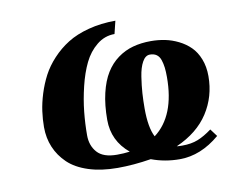

<svg xmlns="http://www.w3.org/2000/svg" viewBox="-63 -580 808 679"><g transform="rotate(-10 340.5 -241.0)"><path d="M439 -178.2Q439 -109.4 457 -75.2Q536.1 -134.8 536.1 -273.9Q536.1 -293.9 534.4 -308.1Q532.7 -322.3 528.3 -335.7Q523.9 -349.1 514.4 -356Q504.9 -362.8 490.2 -362.8Q474.1 -362.8 463.1 -343Q452.1 -323.2 447.3 -291.3Q442.4 -259.3 440.7 -232.7Q439 -206.1 439 -178.2ZM77.1 -174.8Q77.1 -203.1 81.1 -231.9Q85 -260.7 95.2 -293.5Q105.5 -326.2 120.8 -355.5Q136.2 -384.8 161.4 -411.9Q186.5 -439 218 -458.7Q249.5 -478.5 294.2 -490.2Q338.9 -502 391.1 -502L379.9 -456.1Q344.2 -456.1 315.9 -433.1Q287.6 -410.2 270.5 -375Q253.4 -339.8 242.2 -293.5Q231 -247.1 226.6 -204.3Q222.2 -161.6 222.2 -120.1Q222.2 -83 243.9 -58.6Q265.6 -34.2 314.9 -34.2Q339.8 -34.2 360.8 -37.1Q301.8 -85.9 301.8 -161.1Q301.8 -214.8 311.8 -257.1Q321.8 -299.3 339.4 -327.6Q356.9 -356 382.3 -374.5Q407.7 -393.1 437.3 -401.1Q466.8 -409.2 502 -409.2Q527.8 -409.2 552.2 -404.3Q576.7 -399.4 600.3 -387.7Q624 -376 641.8 -358.4Q659.7 -340.8 670.4 -313.5Q681.2 -286.1 681.2 -252Q681.2 -178.7 643.1 -119.9Q605 -61 527.8 -26.9Q533.7 -25.9 547.9 -25.9Q580.1 -25.9 604 -35.4Q627.9 -44.9 654.8 -64.9L674.8 -38.1Q606.4 20 530.8 20Q477.1 20 429.2 2Q366.2 12.2 309.1 12.2Q250.5 12.2 205.1 -2.4Q159.7 -17.1 132.3 -43.2Q105 -69.3 91.1 -102.5Q77.1 -135.7 77.1 -174.8Z"/></g></svg>

Font: Linguistics Pro
Style: Bold Italic
Weight: 700
Italic angle: -12°
Designer: Stefan Peev, Context Ltd
Foundry: Stefan Peev, Context Ltd
Version: Version 001.000